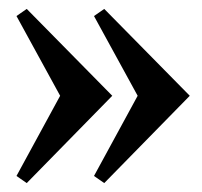

<svg xmlns="http://www.w3.org/2000/svg" viewBox="-20 -450 454 431"><path d="M191 -414 214 -430 406 -235 214 -39 191 -55 289 -235ZM17 -414 40 -430 232 -235 40 -39 17 -55 115 -235Z"/></svg>

Font: Brygada 1918 SemiBold
Style: Regular
Weight: 600
Designer: Mateusz Machalski | Borys Kosmynka | Przemek Hoffer
Foundry: NIEPODLEGLA 2018
Version: Version 3.006